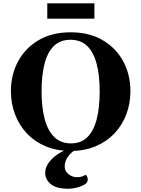

<svg xmlns="http://www.w3.org/2000/svg" viewBox="-20 -904 860 1168"><path d="M409.7 14.2Q324.7 14.2 257.6 -14.2Q190.4 -42.5 143.3 -92.5Q96.2 -142.6 71.3 -208.5Q46.4 -274.4 46.4 -349.6Q46.4 -449.7 90.1 -530.8Q133.8 -611.8 215.1 -659.7Q296.4 -707.5 409.7 -707.5Q522.9 -707.5 604.5 -659.7Q686 -611.8 729.7 -530.8Q773.4 -449.7 773.4 -349.6Q773.4 -274.4 748.5 -208.5Q723.6 -142.6 676.3 -92.5Q628.9 -42.5 561.8 -14.2Q494.6 14.2 409.7 14.2ZM411.6 -31.7Q473.6 -31.7 512 -70.1Q550.3 -108.4 568.4 -179.4Q586.4 -250.5 586.4 -348.6Q586.4 -446.8 567.6 -517.1Q548.8 -587.4 509.8 -624.8Q470.7 -662.1 408.7 -662.1Q347.2 -662.1 308.3 -624.8Q269.5 -587.4 251.2 -517.1Q232.9 -446.8 232.9 -348.6Q232.9 -250.5 252 -179.4Q271 -108.4 310.5 -70.1Q350.1 -31.7 411.6 -31.7ZM469.7 -24.9 481.9 -18.1Q373.5 34.7 373.5 108.4Q373.5 137.7 397.2 155.8Q420.9 173.8 446.3 173.8Q460.4 173.8 470.9 171.9Q481.4 169.9 498.5 160.6Q502.4 158.2 508.1 167Q513.7 175.8 513.7 188Q513.7 204.1 501 213.9Q483.9 227.1 453.6 235.6Q423.3 244.1 393.1 244.1Q322.8 244.1 288.8 215.8Q254.9 187.5 254.9 147.5Q254.9 112.8 280.3 80.3Q305.7 47.9 348.9 23.2Q392.1 -1.5 445.3 -12.2ZM267.6 -790.5V-883.8H554.2V-790.5Z"/></svg>

Font: Gelasio
Style: Bold
Weight: 700
Designer: Eben Sorkin
Foundry: Eben Sorkin
Version: Version 1.008